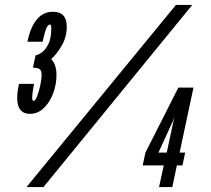

<svg xmlns="http://www.w3.org/2000/svg" viewBox="-20 -755 851 775"><path d="M101 -295.5Q132.5 -295.5 156.8 -318.8Q181 -342 194.5 -378Q208 -414 208 -452Q208 -495 186.5 -516.5Q207 -534 228.2 -569.2Q249.5 -604.5 249.5 -647.5Q249.5 -707.5 193.5 -707.5Q116.5 -707.5 90.5 -586.5H152Q160.5 -625 167 -640.5Q173.5 -656 181.5 -656Q187 -656 187 -640.5Q187 -600.5 175.2 -577Q163.5 -553.5 148.5 -543.2Q133.5 -533 123.5 -531.5L113 -482Q132 -481.5 140 -475.8Q148 -470 148 -452.5Q148 -436.5 142.8 -411.5Q137.5 -386.5 130 -367Q122.5 -347.5 115.5 -347.5Q109 -347.5 110 -366Q111 -384.5 117.5 -416.5H56.5Q30.5 -295.5 101 -295.5ZM87 0H155.5L756 -735H690ZM622 0H675.5L694 -87.5H716.5L727.5 -139H705L761 -401.5H700L567 -139L556 -87.5H641ZM619.5 -139 678.5 -267.5 683 -281.5H683.5L653 -139Z"/></svg>

Font: League Gothic Condensed Italic
Style: Regular
Weight: 400
Width: 3
Designer: The League of Moveable Type
Version: Version 1.600; ttfautohint (v1.8.3)